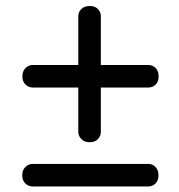

<svg xmlns="http://www.w3.org/2000/svg" viewBox="-20 -680 612 656"><path d="M56.5 -419Q56.5 -437 67.2 -447.5Q78 -458 92 -458H487.5Q501.5 -458 511.8 -447.5Q522 -437 522 -419Q522 -401 511.8 -391Q501.5 -381 487.5 -381H91.5Q78 -381 67.2 -391Q56.5 -401 56.5 -419ZM286.5 -194Q268.5 -194 258 -204.8Q247.5 -215.5 247.5 -229.5V-625Q247.5 -639 258 -649.2Q268.5 -659.5 286.5 -659.5Q304.5 -659.5 314.5 -649.2Q324.5 -639 324.5 -625V-229Q324.5 -215.5 314.5 -204.8Q304.5 -194 286.5 -194ZM56 -81Q56 -99 66.8 -109.5Q77.5 -120 91.5 -120H487Q501 -120 511.2 -109.5Q521.5 -99 521.5 -81Q521.5 -63 511.2 -53Q501 -43 487 -43H91Q77.5 -43 66.8 -53Q56 -63 56 -81Z"/></svg>

Font: Fraunces Black
Style: Regular
Weight: 900
Version: Version 1.000;[b76b70a41]